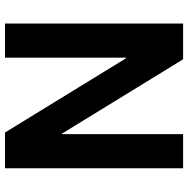

<svg xmlns="http://www.w3.org/2000/svg" viewBox="-12 -758 770 787"><g transform="rotate(-90 373.5 -365.0)"><path d="M76.7 0V-730H223.3L528.1 -233.2H530.1V-730H670V0H523.4L218.6 -496.8H216.6V0Z"/></g></svg>

Font: M PLUS 1 Thin
Style: Regular
Weight: 100
Designer: Coji Morishita
Foundry: UNDERFOREST DESIGN
Version: Version 1.001